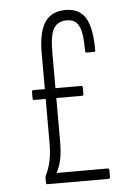

<svg xmlns="http://www.w3.org/2000/svg" viewBox="-50 -700 519 738"><g transform="rotate(-5 210.0 -330.5)"><path d="M104 0Q98 0 98 -6V-26Q98 -30 100 -34Q113 -60 119 -89.5Q125 -119 125 -155V-503Q125 -586 151 -623.5Q177 -661 230 -661Q268 -661 290 -642.5Q312 -624 321.5 -587.5Q331 -551 331 -497Q331 -491 325 -491H298Q292 -491 292 -497Q292 -534 288 -562Q284 -590 271 -605.5Q258 -621 231 -621Q198 -621 182 -596.5Q166 -572 166 -502V-163Q166 -116 159.5 -88Q153 -60 142 -40H339Q345 -40 345 -34V-6Q345 0 339 0ZM81 -327Q75 -327 75 -333V-359Q75 -365 81 -365H265Q271 -365 271 -359V-333Q271 -327 265 -327Z"/></g></svg>

Font: Sofia Sans Extra Condensed Light
Style: Regular
Weight: 300
Designer: Botio Nikoltchev, Ani Petrova
Foundry: lettersoup
Version: Version 4.101